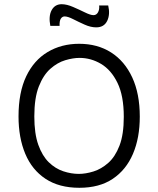

<svg xmlns="http://www.w3.org/2000/svg" viewBox="-20 -880 751 912"><path d="M357 12Q261 12 196.5 -30.5Q132 -73 100 -149.5Q68 -226 68 -327Q68 -441 104.5 -517.5Q141 -594 206.5 -633Q272 -672 356 -672Q443 -672 507.5 -631Q572 -590 608 -512.5Q644 -435 644 -326Q644 -225 611.5 -149Q579 -73 515.5 -30.5Q452 12 357 12ZM354 -54Q387 -54 424 -65.5Q461 -77 494 -106Q527 -135 547.5 -188Q568 -241 568 -325Q568 -425 538 -486.5Q508 -548 460 -576.5Q412 -605 358 -605Q327 -605 290 -594Q253 -583 219.5 -553.5Q186 -524 164.5 -469.5Q143 -415 143 -327Q143 -245 162 -192Q181 -139 212 -109Q243 -79 280.5 -66.5Q318 -54 354 -54ZM437 -750Q411 -750 382 -763Q353 -776 327.5 -789Q302 -802 287 -802Q276 -802 269 -791.5Q262 -781 263 -757H219Q210 -804 225.5 -832Q241 -860 273 -860Q297 -860 327 -847Q357 -834 383.5 -821Q410 -808 424 -808Q438 -808 445.5 -821.5Q453 -835 451 -854H494Q504 -811 489 -780.5Q474 -750 437 -750Z"/></svg>

Font: Bricolage Grotesque 10pt Light
Style: Regular
Weight: 300
Designer: Mathieu Triay
Foundry: Atelier Triay
Version: Version 1.000; ttfautohint (v1.8.4.7-5d5b);gftools[0.9.32]